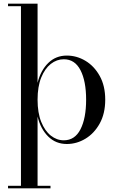

<svg xmlns="http://www.w3.org/2000/svg" viewBox="-20 -770 628 1040"><path d="M23.5 236.5H93.5V-736.5H23.5V-750H183.5V-321.5Q200.5 -389 241.5 -429Q282.5 -469 342 -469Q395.5 -469 443 -440.5Q490.5 -412 520.2 -358.5Q550 -305 550 -230Q550 -155 520.2 -101.2Q490.5 -47.5 443 -18.8Q395.5 10 342 10Q282.5 10 241.5 -30.2Q200.5 -70.5 183.5 -138.5V236.5H253.5V250H23.5ZM183.5 -230Q183.5 -159 203.2 -110Q223 -61 255.2 -35.5Q287.5 -10 325.5 -10Q385.5 -10 416 -69.8Q446.5 -129.5 446.5 -230Q446.5 -330.5 416 -389.8Q385.5 -449 325.5 -449Q287.5 -449 255.2 -423.8Q223 -398.5 203.2 -349.8Q183.5 -301 183.5 -230Z"/></svg>

Font: Bodoni Moda 16pt
Style: Regular
Weight: 400
Version: Version 2.3